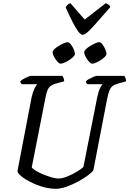

<svg xmlns="http://www.w3.org/2000/svg" viewBox="-20 -1177 806 1197"><path d="M329 0Q296 0 262 -8Q228 -16 197 -29.5Q166 -43 141.5 -58Q117 -73 103 -87Q89 -101 89 -111L177 -570Q185 -605 195.5 -626.5Q206 -648 213 -652H115Q113 -654 110 -659Q107 -664 107 -671Q114 -678 127.5 -685.5Q141 -693 154.5 -698.5Q168 -704 174 -704H368Q372 -700 376 -691Q380 -682 380 -670L332 -657Q301 -649 287 -633Q273 -617 264 -571L178 -134Q183 -125 202.5 -113Q222 -101 249 -90Q276 -79 301.5 -71.5Q327 -64 344 -64Q368 -64 400 -77Q432 -90 460.5 -107.5Q489 -125 500 -136L586 -570Q594 -608 604 -628Q614 -648 621 -652H524Q522 -654 519 -659Q516 -664 516 -671Q523 -678 537 -685.5Q551 -693 564.5 -698.5Q578 -704 583 -704H755Q758 -700 762 -691Q766 -682 766 -670L716 -656Q694 -650 681.5 -640Q669 -630 662 -612Q655 -594 648 -561L562 -115Q553 -102 526.5 -82.5Q500 -63 464.5 -44Q429 -25 393 -12.5Q357 0 329 0ZM555 -780Q546 -780 534.5 -793Q523 -806 514 -823Q505 -840 505 -851Q505 -860 516.5 -871Q528 -882 544 -891.5Q560 -901 575 -907.5Q590 -914 598 -914Q608 -914 618.5 -900.5Q629 -887 636.5 -869.5Q644 -852 644 -841Q644 -833 633.5 -822.5Q623 -812 608.5 -802.5Q594 -793 579 -786.5Q564 -780 555 -780ZM358 -780Q349 -780 337.5 -793Q326 -806 317 -823Q308 -840 308 -851Q308 -860 319.5 -871Q331 -882 347 -891.5Q363 -901 378.5 -907.5Q394 -914 402 -914Q411 -914 421.5 -900.5Q432 -887 439.5 -870Q447 -853 447 -841Q447 -833 436.5 -822.5Q426 -812 411.5 -802.5Q397 -793 382 -786.5Q367 -780 358 -780ZM495 -960Q483 -960 466.5 -982.5Q450 -1005 430.5 -1044Q411 -1083 389 -1132Q395 -1140 401 -1147Q407 -1154 419 -1157L508 -1055L639 -1157Q652 -1152 659 -1146Q666 -1140 667 -1132Q624 -1083 590 -1044Q556 -1005 532.5 -982.5Q509 -960 495 -960Z"/></svg>

Font: Texturina Medium 12pt Medium
Style: Italic
Weight: 500
Italic angle: -11°
Version: Version 1.002